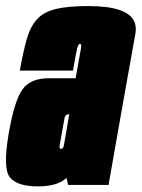

<svg xmlns="http://www.w3.org/2000/svg" viewBox="-46 -626 480 650"><path d="M184.5 0 179 -24Q150.5 5 81.5 5Q13.5 5 -12 -25Q-37.5 -55 -16 -177Q3 -286 30.2 -323.5Q57.5 -361 117.5 -361H210L214 -383.5Q225 -445 228 -461.5Q230.5 -475 226.5 -477Q226 -477.5 225 -477.5Q221.5 -477.5 218.5 -471.8Q215.5 -466 211.8 -446.8Q208 -427.5 201 -387H21Q32.5 -451.5 44.8 -494Q57 -536.5 79.5 -561Q102 -585.5 143 -595.5Q184 -605.5 252.5 -605.5Q383.5 -605.5 408 -554.5Q416.5 -536.5 412.5 -512.5Q395.5 -419.5 370 -275.5L321.5 0ZM170 -132.5 188.5 -239H185Q174.5 -239 172.2 -225Q170 -211 164 -179Q158 -145 156 -133.5Q154.5 -125.5 157.5 -123Q159 -122 161 -122Q167.5 -122 170 -132.5Z"/></svg>

Font: Anybody UltraCondensed Black
Style: Italic
Weight: 900
Width: 1
Italic angle: -10°
Designer: Tyler Finck
Foundry: Etcetera Type Company
Version: Version 1.010; ttfautohint (v1.8.3) -l 8 -r 50 -G 200 -x 14 